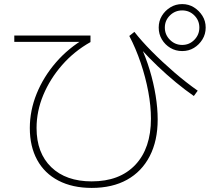

<svg xmlns="http://www.w3.org/2000/svg" viewBox="-20 -867 1040 940"><path d="M429 53Q335 53 266.5 17.5Q198 -18 162 -84Q126 -150 126 -240Q126 -326 159.5 -408.5Q193 -491 254 -561.5Q315 -632 398 -680L401 -662H50V-693H423V-661Q343 -616 284 -548.5Q225 -481 192 -402Q159 -323 159 -240Q159 -118 231 -48.5Q303 21 429 21Q566 21 642.5 -60Q719 -141 719 -286Q719 -348 706 -418Q693 -488 669 -559Q645 -630 613 -691L638 -711Q672 -667 723 -615.5Q774 -564 832.5 -513.5Q891 -463 948 -423L929 -397Q887 -426 841.5 -463.5Q796 -501 752 -543Q708 -585 670 -627L667 -645Q694 -587 713 -524Q732 -461 742 -399Q752 -337 752 -282Q752 -178 713 -102.5Q674 -27 602 13Q530 53 429 53ZM872 -617Q840 -617 814 -632.5Q788 -648 772.5 -674Q757 -700 757 -732Q757 -764 772.5 -789.5Q788 -815 814 -831Q840 -847 872 -847Q904 -847 929.5 -831Q955 -815 971 -789.5Q987 -764 987 -732Q987 -700 971 -674Q955 -648 929.5 -632.5Q904 -617 872 -617ZM872 -647Q907 -647 931.5 -672Q956 -697 956 -732Q956 -767 931.5 -791.5Q907 -816 872 -816Q837 -816 812 -791.5Q787 -767 787 -732Q787 -697 812 -672Q837 -647 872 -647Z"/></svg>

Font: M PLUS 1 Code ExtraLight
Style: Regular
Weight: 250
Designer: Coji Morishita
Foundry: UNDERFOREST DESIGN
Version: Version 1.002